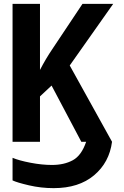

<svg xmlns="http://www.w3.org/2000/svg" viewBox="-20 -734 640 994"><path d="M426 0Q402 71 357 95.5Q312 120 249 120Q197 120 137.5 108.5Q78 97 45 83V200Q68 211 130 225.5Q192 240 258 240Q388 240 467 173.5Q546 107 560 0L341 -395L566 -714H407L251 -480Q217 -430 187 -372V-714H45V0H187V-235L247 -291L401 0Z"/></svg>

Font: Noto Sans Mono UI
Style: Bold
Weight: 700
Designer: Monotype Design team
Foundry: Monotype Imaging Inc.
Version: 1.000